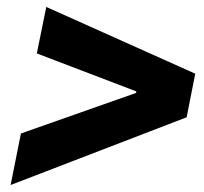

<svg xmlns="http://www.w3.org/2000/svg" viewBox="-20 -587 591 555"><path d="M10.7 -52.2 40.5 -201.2 373.5 -318.4 374 -322.8 86.4 -432.6 113.8 -566.9 544.4 -374 519.5 -248Z"/></svg>

Font: Reddit Sans ExtraBold
Style: Italic
Weight: 800
Italic angle: -11.25°
Designer: Stephen Hutchings
Version: Version 1.013